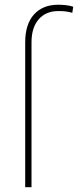

<svg xmlns="http://www.w3.org/2000/svg" viewBox="-20 -780 325 800"><path d="M111.3 0H85V-603.5Q85 -679.2 121.6 -719.7Q158.2 -760.3 222.7 -760.3Q238.3 -760.3 254.2 -758.5Q270 -756.8 285.2 -752L281.2 -726.6Q267.6 -730.5 255.4 -732.2Q243.2 -733.9 223.1 -733.9Q171.4 -733.9 141.4 -699.7Q111.3 -665.5 111.3 -603.5Z"/></svg>

Font: Vazirmatn RD UI Thin
Style: Regular
Weight: 100
Designer: Saber Rastikerdar
Foundry: Saber Rastikerdar
Version: Version 33.003